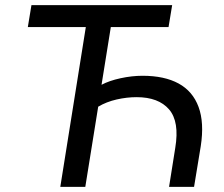

<svg xmlns="http://www.w3.org/2000/svg" viewBox="-20 -725 870 745"><path d="M214 0 313 -620H88L102 -705H648L634 -620H410L374 -396Q404 -412 448 -421.5Q492 -431 533 -431Q618 -431 673 -401Q728 -371 750.5 -310Q773 -249 759 -158L733 0H636L660 -151Q677 -253 636 -300.5Q595 -348 510 -348Q472 -348 432.5 -339Q393 -330 361 -311L311 0Z"/></svg>

Font: Nunito Sans 7pt SemiCondensed Medium
Style: Italic
Weight: 500
Width: 4
Italic angle: -9°
Designer: Vernon Adams
Foundry: Vernon Adams
Version: Version 3.101;gftools[0.9.27]